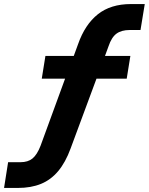

<svg xmlns="http://www.w3.org/2000/svg" viewBox="-67 -736 734 947"><path d="M-47 191 -27 64H34Q71 64 93.5 45.5Q116 27 133 -17L265 -378L285 -348H139L157 -460H321L288 -436L318 -518Q352 -615 415.5 -665.5Q479 -716 579 -716H647L626 -588H573Q532 -588 507.5 -570Q483 -552 468 -507L442 -436L426 -460H576L558 -348H389L420 -378L281 -3Q256 65 220 108Q184 151 135 171Q86 191 21 191Z"/></svg>

Font: Nunito Sans 9pt ExtraBold
Style: Italic
Weight: 800
Italic angle: -9°
Version: Version 3.101;gftools[0.9.27]